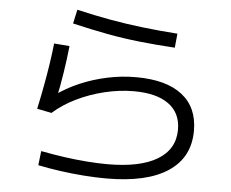

<svg xmlns="http://www.w3.org/2000/svg" viewBox="-54 -831 1109 922"><g transform="rotate(5 500.0 -369.5)"><path d="M490.7 28.3Q440 28.3 382.2 24Q324.3 19.7 267.5 11.7Q210.6 3.7 160.3 -6.7L168.3 -75.4Q225.3 -64.4 282.3 -56.4Q339.3 -48.4 392.7 -44.4Q446 -40.4 490.7 -40.4Q647.6 -40.4 730.6 -90.5Q813.6 -140.7 813.6 -235.3Q813.6 -315 755.1 -357.8Q696.6 -400.6 587.3 -400.6Q517.7 -400.6 446 -383.3Q374.4 -366 311.2 -335Q248 -304 201.4 -262.3L131.3 -276.3Q144 -335 154.1 -389.8Q164.3 -444.7 172.1 -496.2Q180 -547.7 185 -595.6L259.7 -589.6Q253.4 -528.7 243 -461.2Q232.7 -393.7 218.4 -328L206.7 -347.4Q259 -385.7 321.7 -412.5Q384.4 -439.4 452.9 -454Q521.3 -468.7 591.3 -468.7Q736.7 -468.7 813.5 -409Q890.4 -349.3 890.4 -236.7Q890.4 -107.7 788 -39.7Q685.7 28.3 490.7 28.3ZM764 -626Q672 -631.6 592.5 -640.3Q513 -649 434.7 -663.6Q356.3 -678.3 267.3 -699.3L282 -766.7Q366.3 -747 444.5 -733Q522.7 -719 602.7 -709.7Q682.7 -700.4 770.7 -694Z"/></g></svg>

Font: M PLUS 2 Thin
Style: Regular
Weight: 100
Designer: Coji Morishita
Foundry: UNDERFOREST DESIGN
Version: Version 1.001